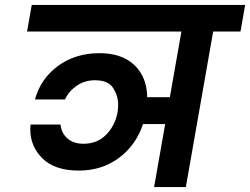

<svg xmlns="http://www.w3.org/2000/svg" viewBox="-20 -760 1016 780"><path d="M957 -632H846L735 0H606L651 -256H561Q532 -169 462.5 -118Q393 -67 300 -67Q203 -67 153 -116Q103 -165 103 -235Q103 -244 104 -254H226Q229 -220 253.5 -198Q278 -176 320 -176Q375 -176 411.5 -213Q448 -250 458 -306Q460 -321 460 -335Q460 -370 440 -402Q420 -434 366 -434Q324 -434 291.5 -411.5Q259 -389 244 -356H122Q145 -440 215.5 -492Q286 -544 384 -544Q475 -544 526 -495.5Q577 -447 578 -365H670L717 -632H90L109 -740H976Z"/></svg>

Font: Fz Poppins SemBd
Style: Italic
Weight: 600
Italic angle: -10°
Designer: Ninad Kale (Devanagari), Jonny Pinhorn (Latin)
Foundry: Indian Type Foundry
Version: Vit hóa bi Vntype.Com & FontZin.Com